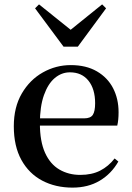

<svg xmlns="http://www.w3.org/2000/svg" viewBox="-20 -840 602 876"><path d="M311 16Q233 16 172.5 -16Q112 -48 77.5 -110.5Q43 -173 43 -264Q43 -351 79.5 -413.5Q116 -476 175.5 -509.5Q235 -543 303 -543Q373 -543 422 -514.5Q471 -486 496 -437.5Q521 -389 521 -328Q521 -292 515 -267H93V-300H364Q393 -300 403.5 -316Q414 -332 414 -369Q414 -434 383.5 -472Q353 -510 299 -510Q261 -510 230 -484Q199 -458 180.5 -406Q162 -354 162 -277Q162 -195 185.5 -143Q209 -91 251 -66.5Q293 -42 346 -42Q399 -42 437 -61.5Q475 -81 503 -117L520 -103Q488 -47 435 -15.5Q382 16 311 16ZM158 -820 335 -678H270L446 -820L464 -802L335 -627H270L140 -802Z"/></svg>

Font: Noto Serif TC SemiBold
Style: Regular
Weight: 600
Version: Version 2.002-H1;hotconv 1.1.0;makeotfexe 2.6.0